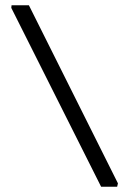

<svg xmlns="http://www.w3.org/2000/svg" viewBox="-20 -711 493 731"><path d="M365 0 23 -681 24 -691H90L429 -13L426 0Z"/></svg>

Font: Kreon Light Light
Style: Regular
Weight: 300
Version: Version 2.002